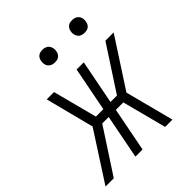

<svg xmlns="http://www.w3.org/2000/svg" viewBox="-230 -856 986 986"><g transform="rotate(-45 263.5 -363.0)"><path d="M29 0H-31L140 -265L72 -530H125L188 -289H242L289 -530H341L294 -289H341L498 -530H558L386 -265L455 0H402L339 -241H285L238 0H186L233 -241H186ZM452 -634Q440 -634 430 -638Q420 -642 414 -650.5Q408 -659 406 -670Q404 -681 407 -693Q408 -700 412.5 -707Q417 -714 423 -718.5Q429 -723 436.5 -724.5Q444 -726 452 -726Q463 -726 473 -722Q483 -718 489.5 -709.5Q496 -701 497.5 -690Q499 -679 496 -667Q495 -660 491 -653Q487 -646 480.5 -641.5Q474 -637 466.5 -635.5Q459 -634 452 -634ZM236 -634Q225 -634 215 -638Q205 -642 198.5 -650.5Q192 -659 190.5 -670Q189 -681 192 -693Q193 -700 197 -707Q201 -714 207.5 -718.5Q214 -723 221.5 -724.5Q229 -726 236 -726Q248 -726 258 -722Q268 -718 274 -709.5Q280 -701 282 -690Q284 -679 281 -667Q280 -660 275.5 -653Q271 -646 265 -641.5Q259 -637 251.5 -635.5Q244 -634 236 -634Z"/></g></svg>

Font: Lode Dark Term
Style: Italic
Weight: 400
Italic angle: -11°
Monospace: yes
Designer: Belleve Invis
Foundry: Belleve Invis
Version: Version 29.2.0